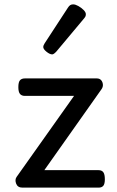

<svg xmlns="http://www.w3.org/2000/svg" viewBox="-20 -859 535 879"><path d="M83 0Q61 0 54 -18Q47 -36 56 -49L319 -420H94Q79 -420 71.5 -429Q64 -438 64 -460Q64 -483 71.5 -491.5Q79 -500 94 -500H423Q436 -500 443 -492Q450 -484 451 -472.5Q452 -461 445 -451L183 -80H431Q446 -80 453 -70.5Q460 -61 460 -38Q460 -17 453 -8.5Q446 0 431 0ZM219 -610Q208 -610 193 -622Q178 -634 178 -644Q178 -647 179 -650Q180 -653 184 -660L291 -824Q296 -832 301.5 -835.5Q307 -839 315 -839Q325 -839 338.5 -831.5Q352 -824 362.5 -813.5Q373 -803 373 -794Q373 -787 370.5 -782.5Q368 -778 361 -770L238 -623Q226 -610 219 -610Z"/></svg>

Font: Playwrite PT
Style: Regular
Weight: 400
Designer: Veronika Burian, José Scaglione
Foundry: TypeTogether
Version: Version 1.002